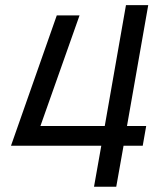

<svg xmlns="http://www.w3.org/2000/svg" viewBox="-20 -713 626 733"><path d="M22 -156.7H366.7L338.9 0H423.8L451.7 -156.7H524.9L538.1 -231.9H464.8L545.9 -693.4H460.9L379.9 -231.9H134.3L283.7 -654.3H196.8Z"/></svg>

Font: Cascadia Code PL SemiLight
Style: Italic
Weight: 350
Italic angle: -10°
Monospace: yes
Designer: Aaron Bell
Foundry: Saja Typeworks
Version: Version 2404.023